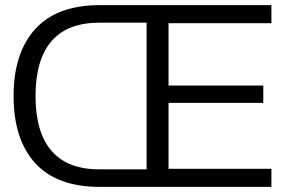

<svg xmlns="http://www.w3.org/2000/svg" viewBox="-20 -732 1116 752"><path d="M1043 0H371.1Q202.6 0 117.9 -93Q33.2 -186 33.2 -356Q33.2 -524.9 118.2 -618.4Q203.1 -711.9 371.1 -711.9H1043V-641.1H640.1V-397H1011.2V-329.1H640.1V-70.8H1043ZM368.2 -68.8H554.2V-643.1H368.2Q244.1 -643.1 181.6 -570.6Q119.1 -498 119.1 -356Q119.1 -213.9 181.6 -141.4Q244.1 -68.8 368.2 -68.8Z"/></svg>

Font: Creato Display
Style: Regular
Weight: 400
Version: Version 1.000